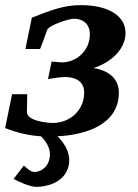

<svg xmlns="http://www.w3.org/2000/svg" viewBox="-37 -520 536 748"><path d="M16 177C37 188 79 208 104 208C147 208 206 191 226 140C246 88 218 41 187 11C292 6 426 -32 426 -159C426 -208 394 -244 327 -255C387 -273 452 -323 452 -392C452 -457 387 -500 278 -500C214 -500 165 -482 87 -451L62 -329H119C123 -337 147 -404 147 -404C154 -422 232 -447 250 -447C275 -447 313 -437 313 -385C313 -325 263 -277 204 -277C200 -277 192 -278 164 -280L150 -212C150 -212 196 -220 216 -220C237 -220 291 -215 291 -160C291 -91 237 -41 168 -41C146 -41 68 -49 68 -83L69 -153H10L-17 -21C35 -1 77 8 123 11C147 35 168 70 152 111C142 136 119 150 96 150C83 150 65 133 56 125Z"/></svg>

Font: Veleka
Style: Bold Italic
Weight: 700
Italic angle: -12°
Designer: Stefan Peev, Context Ltd, 2016; SIL International, 1997-2014.
Foundry: Stefan Peev, Context Ltd, 2016
Version: Version 5.000